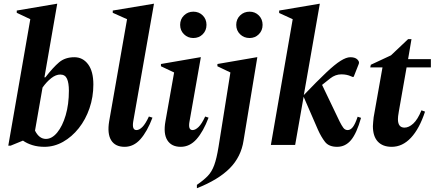

<svg xmlns="http://www.w3.org/2000/svg" viewBox="-20 -770 2309 1020"><path d="M216 10Q181 10 152 1Q123 -8 102 -23L36 4H24L141 -668L69 -702V-714L281 -750H284L216 -359H221Q262 -412 294 -439Q326 -466 375 -466Q420 -466 448 -428.5Q476 -391 476 -321Q476 -255 455.5 -195Q435 -135 398.5 -89Q362 -43 315 -16.5Q268 10 216 10ZM300 -374Q277 -374 252.5 -355Q228 -336 206 -305L166 -76Q188 -32 224 -32Q256 -32 284 -66Q312 -100 329 -158Q346 -216 346 -288Q346 -329 336 -351.5Q326 -374 300 -374Z M642 10Q592 10 570.5 -25Q549 -60 560 -126L655 -668L579 -702V-714L795 -750H798L688 -126Q680 -79 705 -79Q720 -79 736.5 -95.5Q753 -112 771 -151L790 -145Q762 -71 726 -30.5Q690 10 642 10Z M1007 -568Q978 -568 957.5 -588Q937 -608 937 -638Q937 -668 957.5 -688Q978 -708 1007 -708Q1037 -708 1057 -688Q1077 -668 1077 -638Q1077 -608 1057 -588Q1037 -568 1007 -568ZM940 10Q891 10 869 -25Q847 -60 859 -126L905 -385L835 -418V-430L1044 -466H1047L987 -126Q978 -79 1003 -79Q1018 -79 1035 -95.5Q1052 -112 1070 -151L1088 -145Q1060 -71 1024 -30.5Q988 10 940 10Z M1306 -568Q1276 -568 1255.5 -588Q1235 -608 1235 -638Q1235 -668 1255.5 -688Q1276 -708 1306 -708Q1335 -708 1355 -688Q1375 -668 1375 -638Q1375 -608 1355 -588Q1335 -568 1306 -568ZM1026 230V212Q1061 188 1083 165.5Q1105 143 1118 107.5Q1131 72 1141 10L1204 -385L1135 -418V-430L1344 -466H1347L1274 -24Q1261 63 1200.5 124Q1140 185 1026 230Z M1419 0 1535 -668 1463 -701V-714L1676 -750H1679L1594 -265Q1666 -340 1712.5 -384Q1759 -428 1789.5 -447Q1820 -466 1841 -466Q1853 -466 1861.5 -463.5Q1870 -461 1875 -457Q1882 -452 1885.5 -444.5Q1889 -437 1885 -428L1859 -362L1854 -361L1839 -367Q1832 -370 1820.5 -372.5Q1809 -375 1793 -375Q1762 -375 1735 -354L1691 -319L1784 -125Q1795 -103 1804 -91Q1813 -79 1827 -79Q1842 -79 1854.5 -95Q1867 -111 1880 -150L1898 -144Q1875 -62 1845 -26Q1815 10 1771 10Q1727 10 1706.5 -16.5Q1686 -43 1669 -81L1593 -256L1548 0Z M2061 10Q2013 10 1987 -18Q1961 -46 1961 -100Q1961 -110 1962.5 -122Q1964 -134 1965 -147L2012 -412H1947L1950 -426L2057 -476L2148 -562H2166L2148 -456H2269V-412H2140L2099 -179Q2096 -162 2095 -153Q2094 -144 2094 -137Q2094 -92 2129 -92Q2152 -92 2175.5 -113.5Q2199 -135 2219 -184L2238 -177Q2208 -86 2163 -38Q2118 10 2061 10Z"/></svg>

Font: Spectral
Style: Bold Italic
Weight: 700
Italic angle: -10°
Designer: Jean-Baptiste Levee
Foundry: Production Type
Version: Version 2.001